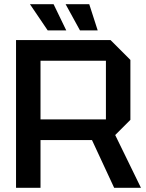

<svg xmlns="http://www.w3.org/2000/svg" viewBox="-20 -890 692 910"><path d="M172 -324H482V-602H172ZM598 -606V-322L526 -250L648 0H521L416 -226H172V0H56V-700H504ZM403 -870 443 -746H359L291 -870ZM234 -870 294 -746H206L122 -870Z"/></svg>

Font: Tektur Medium
Style: Regular
Weight: 500
Designer: Adam Jagosz
Foundry: Adam Jagosz
Version: Version 1.005;gftools[0.9.30]